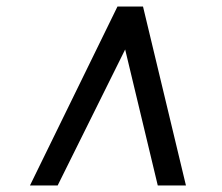

<svg xmlns="http://www.w3.org/2000/svg" viewBox="-20 -768 678 586"><path d="M71.5 -202 338.5 -748H416.5L547.5 -202H461.5L362 -617L156 -202Z"/></svg>

Font: Merriweather 48pt SemiBold
Style: Italic
Weight: 600
Italic angle: -7.8°
Designer: Eben Sorkin
Foundry: Eben Sorkin
Version: Version 2.101